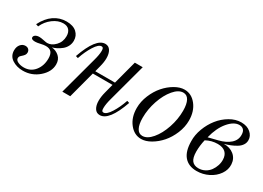

<svg xmlns="http://www.w3.org/2000/svg" viewBox="-19 -942 1952 1427"><g transform="rotate(30 957.0 -228.0)"><path d="M217.8 -256.8Q253.9 -256.8 285.9 -290Q317.9 -323.2 317.9 -372.1Q317.9 -405.3 300.8 -424.6Q283.7 -443.8 250 -443.8Q206.1 -443.8 163.1 -411.9Q120.1 -379.9 98.1 -330.1L77.1 -336.9Q109.9 -401.9 157.7 -434.8Q205.6 -467.8 264.2 -467.8Q321.3 -467.8 351.6 -440.2Q381.8 -412.6 381.8 -370.1Q381.8 -344.7 370.6 -322.8Q359.4 -300.8 340.8 -285.9Q322.3 -271 303.5 -261.2Q284.7 -251.5 265.1 -246.1Q301.8 -242.7 328.9 -218.3Q356 -193.8 356 -151.9Q356 -88.9 298.1 -38.3Q240.2 12.2 163.1 12.2Q109.9 12.2 71 -13.4Q32.2 -39.1 32.2 -86.9Q32.2 -118.2 48.8 -138.2Q65.4 -158.2 89.8 -158.2Q107.4 -158.2 117.7 -147.9Q127.9 -137.7 127.9 -122.1Q127.9 -108.9 120.6 -98.9Q113.3 -88.9 96.2 -74.2Q85 -64.5 85 -50.8Q85 -33.2 106.7 -22.7Q128.4 -12.2 157.2 -12.2Q214.8 -12.2 249.5 -55.4Q284.2 -98.6 284.2 -161.1Q284.2 -197.3 269.5 -215.1Q254.9 -232.9 221.2 -232.9Q204.6 -232.9 178 -226.6Q151.4 -220.2 134.8 -220.2Q101.1 -220.2 101.1 -238.8Q101.1 -251 113.8 -259Q126.5 -267.1 147 -267.1Q160.2 -267.1 184.1 -262Q208 -256.8 217.8 -256.8Z M948.7 -182.1 968.8 -175.8Q902.8 12.2 823.7 12.2Q794.4 12.2 779.1 -12.7Q763.7 -37.6 763.7 -77.1Q763.7 -112.3 774.4 -152.8L794.4 -230H625.5L564.5 0H496.6L583.5 -321.8Q598.6 -376 598.6 -408.2Q598.6 -424.3 594.7 -431.2Q590.8 -438 581.5 -438Q555.7 -438 524.4 -388.2Q493.2 -338.4 471.7 -273.9L451.7 -279.8Q517.6 -467.8 596.7 -467.8Q626 -467.8 641.4 -443.1Q656.7 -418.5 656.7 -378.9Q656.7 -345.2 645.5 -303.2L632.8 -253.9H801.8L855.5 -456.1H923.3L836.4 -133.8Q821.8 -81.5 821.8 -47.9Q821.8 -31.2 825.4 -24.7Q829.1 -18.1 838.4 -18.1Q864.3 -18.1 895.8 -68.1Q927.2 -118.2 948.7 -182.1Z M1175.3 -12.2Q1216.3 -12.2 1256.1 -59.3Q1295.9 -106.4 1320.6 -179.4Q1345.2 -252.4 1345.2 -325.2Q1345.2 -382.3 1328.6 -413.1Q1312 -443.8 1280.3 -443.8Q1239.3 -443.8 1199.5 -396.7Q1159.7 -349.6 1135 -276.6Q1110.4 -203.6 1110.4 -130.9Q1110.4 -73.7 1127 -43Q1143.6 -12.2 1175.3 -12.2ZM1178.2 12.2Q1118.7 12.2 1077.4 -40.3Q1036.1 -92.8 1036.1 -171.9Q1036.1 -227.5 1059.1 -282.7Q1082 -337.9 1116.9 -377.9Q1151.9 -418 1195.1 -442.9Q1238.3 -467.8 1277.3 -467.8Q1337.4 -467.8 1378.4 -415.3Q1419.4 -362.8 1419.4 -284.2Q1419.4 -228.5 1396.5 -173.3Q1373.5 -118.2 1338.6 -78.1Q1303.7 -38.1 1260.5 -12.9Q1217.3 12.2 1178.2 12.2Z M1601.1 -246.1 1681.2 -266.1Q1742.2 -281.2 1777.3 -312.5Q1812.5 -343.8 1811 -389.2Q1810.5 -416.5 1797.4 -430.2Q1784.2 -443.8 1761.2 -443.8Q1714.8 -443.8 1669.2 -390.1Q1623.5 -336.4 1601.1 -246.1ZM1593.3 -215.8Q1581.1 -163.1 1581.1 -112.8Q1581.5 -58.6 1600.3 -35.4Q1619.1 -12.2 1656.2 -12.2Q1686 -12.2 1711.2 -25.9Q1736.3 -39.6 1752 -61.3Q1767.6 -83 1775.9 -108.6Q1784.2 -134.3 1783.2 -159.2Q1782.2 -198.2 1759.3 -219.7Q1736.3 -241.2 1691.9 -241.2Q1640.1 -241.2 1593.3 -215.8ZM1730 -264.2Q1782.2 -265.6 1817.1 -237.1Q1852.1 -208.5 1855 -160.2Q1857.9 -115.2 1830.3 -75.2Q1802.7 -35.2 1755.4 -11.5Q1708 12.2 1654.3 12.2Q1585.4 12.2 1548.1 -31Q1510.7 -74.2 1510.3 -161.1Q1508.8 -213.4 1529.5 -268.8Q1550.3 -324.2 1585 -367.9Q1619.6 -411.6 1667.5 -439.7Q1715.3 -467.8 1764.2 -467.8Q1814.5 -467.8 1844.7 -441.2Q1875 -414.6 1875 -378.9Q1875.5 -356 1862.5 -336.7Q1849.6 -317.4 1826.4 -303.7Q1803.2 -290 1780.8 -281Q1758.3 -272 1730 -264.2Z"/></g></svg>

Font: Flanker Steampunk
Style: Italic
Weight: 400
Italic angle: -12°
Designer: Alexey Kryukov, Leonardo Di Lena
Foundry: Alexey Kryukov, Leonardo Di Lena
Version: 1.210